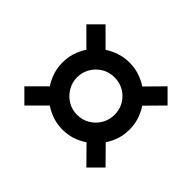

<svg xmlns="http://www.w3.org/2000/svg" viewBox="-115 -680 821 821"><g transform="rotate(-45 295.0 -269.5)"><path d="M108 -24 50 -82 127 -158Q110 -182 101 -210Q92 -238 92 -269Q92 -299 101 -327Q110 -355 127 -380L50 -457L108 -515L185 -438Q209 -454 237 -463Q265 -472 295 -472Q355 -472 406 -438L483 -515L541 -457L464 -380Q480 -355 489 -327Q498 -299 498 -269Q498 -238 489 -210Q480 -182 464 -158L541 -82L483 -24L406 -100Q382 -84 354 -75Q326 -66 295 -66Q235 -66 185 -100ZM295 -156Q326 -156 352 -171Q378 -186 393 -212Q408 -238 408 -269Q408 -301 393 -326.5Q378 -352 352 -367.5Q326 -383 295 -383Q264 -383 238 -367.5Q212 -352 196.5 -326.5Q181 -301 181 -269Q181 -238 196.5 -212Q212 -186 238 -171Q264 -156 295 -156Z"/></g></svg>

Font: Pitagon Sans Text Medium
Style: Regular
Weight: 500
Designer: Travis Tran
Foundry: Pitagon
Version: Version 1.000; ttfautohint (v1.8.4.7-5d5b);gftools[0.9.26]